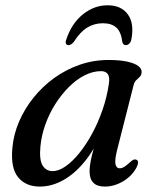

<svg xmlns="http://www.w3.org/2000/svg" viewBox="-20 -695 591 726"><path d="M423.4 -130.2Q413.2 -89.5 416.7 -74.1Q420.2 -58.6 432 -58.6Q440.8 -58.6 449.6 -63.9Q458.4 -69.2 471.7 -81.7Q480.1 -89.3 485.6 -91.4Q491.1 -93.4 496.2 -90.9Q502.1 -88 502 -80.2Q501.8 -72.4 495.9 -61Q478.1 -28.4 444.8 -9Q411.4 10.5 376.2 10.5Q347.2 10.5 333 -4Q318.7 -18.5 318.7 -46.4Q318.7 -58 320.6 -72Q322.5 -85.9 327.4 -106.5Q332.3 -127.1 341.4 -158Q350.5 -188.9 364.6 -234.1L374.1 -216.9Q346.6 -144.4 307.6 -93.5Q268.6 -42.6 223.1 -16Q177.6 10.5 130.4 10.5Q77.5 10.5 48.5 -24.8Q19.5 -60.1 26.9 -136.7Q31.4 -186.9 52.1 -235.2Q72.8 -283.4 106.7 -325.7Q140.6 -367.9 184.9 -400Q229.2 -432 281.3 -450.1Q333.5 -468.2 390.2 -468.2Q432.9 -468.2 461.1 -462Q489.2 -455.8 503 -445.3Q516.7 -434.7 515.5 -421.3Q514.5 -410.5 508.3 -404.3Q502 -398.1 495.3 -391.9Q488.5 -385.7 485.6 -374.7ZM132.8 -141.3Q128 -89.8 141.3 -68.9Q154.5 -47.9 179.1 -47.9Q201.9 -47.9 227.8 -65.9Q253.6 -83.8 279.6 -115.8Q305.5 -147.8 328.2 -189.5Q350.9 -231.1 367.5 -279.1Q384.2 -327.1 391.5 -377Q395.8 -402.8 387.9 -414.4Q380 -426 362.3 -426Q331 -426 299.8 -410.1Q268.6 -394.2 240.4 -366Q212.2 -337.9 189.2 -301.6Q166.2 -265.3 151.5 -224.2Q136.8 -183.1 132.8 -141.3ZM368.9 -607.1Q336.6 -607.1 309.8 -590.8Q282.9 -574.4 259.1 -536.5Q248.7 -524.3 239.1 -524.3Q232.1 -524.3 229.5 -529.9Q226.9 -535.5 230.3 -544.7Q250.2 -605.7 293 -640.4Q335.8 -675 386.9 -675Q438.7 -675 463.6 -640.4Q488.5 -605.7 476.5 -544.7Q474.5 -535.5 468.6 -529.9Q462.6 -524.3 455.3 -524.3Q445.8 -524.3 442.5 -536.5Q438.1 -573.8 420.2 -590.4Q402.2 -607.1 368.9 -607.1Z"/></svg>

Font: Fraunces
Style: Italic
Weight: 900
Italic angle: -16°
Version: Version 1.000;[0bf87f6ff]